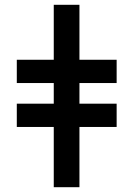

<svg xmlns="http://www.w3.org/2000/svg" viewBox="-20 -780 556 800"><path d="M311 -760V-531H466V-434H311V-348H466V-251H311V0H204V-251H50V-348H204V-434H50V-531H204V-760Z"/></svg>

Font: Noto IKEA Arabic
Style: Bold
Weight: 700
Designer: Monotype Design Team
Foundry: Monotype Imaging Inc.
Version: Version 1.200